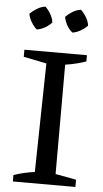

<svg xmlns="http://www.w3.org/2000/svg" viewBox="-59 -911 507 948"><g transform="rotate(5 194.5 -437.0)"><path d="M42 0V-32Q69 -41 94.5 -47Q120 -53 146 -56L156 -595L42 -618V-653H352V-622Q329 -614 302.5 -607.5Q276 -601 249 -597V-55L352 -36V0ZM127 -874Q143 -859 154 -839.5Q165 -820 168 -799Q155 -784 135 -772.5Q115 -761 94 -758Q79 -771 67 -791Q55 -811 51 -832Q66 -847 85.5 -859Q105 -871 127 -874ZM303 -874Q319 -859 330.5 -839.5Q342 -820 345 -799Q331 -784 311 -772.5Q291 -761 271 -758Q254 -771 243 -791Q232 -811 228 -832Q242 -847 261.5 -859Q281 -871 303 -874Z"/></g></svg>

Font: Piazzolla 24pt Medium
Style: Regular
Weight: 500
Designer: Juan Pablo del Peral
Foundry: Huerta Tipografica
Version: Version 2.005